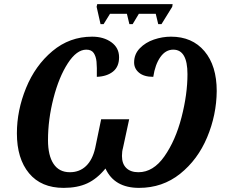

<svg xmlns="http://www.w3.org/2000/svg" viewBox="-20 -902 1090 932"><path d="M62 -255Q62 -366 106.5 -475Q151 -584 234.5 -654Q318 -724 427 -724Q483 -724 520.5 -697Q558 -670 558 -624Q558 -578 528.5 -554.5Q499 -531 450 -529Q451 -577 448.5 -602.5Q446 -628 435 -644.5Q424 -661 399 -661Q352 -661 309 -594.5Q266 -528 239.5 -425Q213 -322 213 -222Q213 -147 240 -106.5Q267 -66 319 -66Q366 -66 397.5 -96Q429 -126 442 -183L471 -323H607L577 -184Q572 -167 572 -145Q572 -107 593 -86.5Q614 -66 652 -66Q724 -66 778 -143Q832 -220 861 -332Q890 -444 890 -542Q890 -661 821 -661Q784 -661 758.5 -625Q733 -589 724 -529Q679 -529 655 -549Q631 -569 631 -599Q631 -639 658.5 -667.5Q686 -696 727 -710Q768 -724 810 -724Q913 -724 972.5 -653.5Q1032 -583 1032 -460Q1031 -344 985.5 -235.5Q940 -127 854.5 -58.5Q769 10 655 10Q535 10 492 -84Q451 -34 403.5 -12Q356 10 289 10Q180 10 121 -61Q62 -132 62 -255ZM449 -869 452 -882H818L816 -869L764 -785H748L736 -835H654L624 -785H608L596 -835H514L483 -785H468Z"/></svg>

Font: Noto Serif Narrow
Style: Bold Italic
Weight: 700
Width: 4
Italic angle: -12°
Designer: Monotype Design Team
Foundry: Monotype Imaging Inc.
Version: Version 1.001